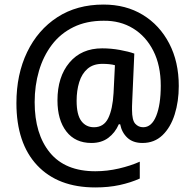

<svg xmlns="http://www.w3.org/2000/svg" viewBox="-20 -736 855 842"><path d="M764 -359Q764 -291 746 -234Q728 -177 692.5 -143Q657 -109 605 -109Q563 -109 538.5 -132Q514 -155 507 -191H501Q485 -154 455 -131.5Q425 -109 381 -109Q310 -109 271 -159.5Q232 -210 232 -296Q232 -399 284.5 -461.5Q337 -524 428 -524Q467 -524 505.5 -517Q544 -510 569 -501L560 -296Q559 -280 559 -269.5Q559 -259 559 -254Q559 -209 573 -193.5Q587 -178 608 -178Q645 -178 665 -227.5Q685 -277 685 -360Q685 -449 652.5 -513Q620 -577 563.5 -611.5Q507 -646 434 -645Q359 -645 302 -617Q245 -589 207.5 -539.5Q170 -490 151 -425.5Q132 -361 132 -288Q132 -148 199 -66.5Q266 15 398 15Q450 15 501.5 3Q553 -9 593 -27V47Q553 65 504.5 75.5Q456 86 398 86Q234 86 143 -11Q52 -108 52 -284Q52 -410 99 -507.5Q146 -605 231.5 -660.5Q317 -716 434 -716Q532 -716 606 -671Q680 -626 722 -545.5Q764 -465 764 -359ZM316 -294Q316 -233 336.5 -205.5Q357 -178 392 -178Q435 -178 454.5 -217.5Q474 -257 478 -328L484 -450Q474 -453 459.5 -454.5Q445 -456 429 -456Q389 -456 364 -434.5Q339 -413 327.5 -376Q316 -339 316 -294Z"/></svg>

Font: Noto Sans Tamil SemiCondensed Medium
Style: Regular
Weight: 500
Width: 4
Designer: Jelle Bosma - Monotype Design Team
Foundry: Monotype Imaging Inc.
Version: Version 2.004; ttfautohint (v1.8.4.7-5d5b)